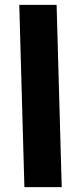

<svg xmlns="http://www.w3.org/2000/svg" viewBox="-20 -767 329 787"><path d="M80 0 59 -747H212L233 0Z"/></svg>

Font: Noto Sans Arabic Cond ExtBd
Style: Regular
Weight: 800
Width: 3
Designer: Monotype Design Team, Nadine Chahine, Nizar Qandah and Khaled Hosny
Foundry: Monotype Imaging Inc.
Version: Version 2.012; ttfautohint (v1.8.4.7-5d5b)